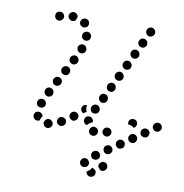

<svg xmlns="http://www.w3.org/2000/svg" viewBox="-86 -651 915 956"><g transform="rotate(10 371.0 -172.5)"><path d="M430 186Q432 183 434 179Q438 179 441 181Q445 182 448 185Q451 187 454 191Q456 195 456 200Q457 209 451 216Q445 223 436 224Q426 225 419 219Q412 213 411 204Q411 204 411 203Q411 202 411 201Q414 200 416 198Q424 194 430 186ZM464 160Q463 165 464 169Q470 174 474 181Q477 184 482 185Q486 185 490 185Q495 184 498 181Q502 179 504 175Q504 175 505 175Q505 175 505 175Q507 171 508 167Q509 163 508 158Q507 154 505 150Q502 146 499 144Q494 140 488 140Q482 140 476 142Q472 148 466 151Q464 155 464 160ZM389 138Q385 138 381 141Q377 143 375 147Q372 150 371 155Q369 164 374 172Q379 180 388 182Q392 183 396 182Q401 181 405 179Q409 177 411 173Q414 170 415 165Q416 161 415 157Q415 154 413 150Q408 146 404 140Q403 140 401 139Q400 138 398 138Q394 137 389 138ZM460 127Q462 123 463 119Q464 114 463 110Q462 105 459 102Q454 94 445 92Q436 91 428 96Q424 98 422 102Q419 106 419 110Q418 115 419 119Q420 123 422 127Q427 135 436 136Q446 138 453 133Q457 131 460 127ZM515 89Q518 85 519 81Q520 76 519 72Q518 67 515 64Q510 56 501 54Q492 53 484 58Q480 60 478 64Q475 68 475 72Q474 77 475 81Q476 85 478 89Q481 93 484 95Q488 98 492 99Q497 99 501 98Q506 98 509 95Q513 93 515 89ZM574 45Q576 38 574 31Q572 26 569 23Q566 20 562 18Q558 16 553 16Q549 16 545 17Q543 18 542 18Q541 19 540 20Q536 22 534 26Q531 30 530 34Q530 39 530 43Q531 47 534 51Q539 59 548 61Q557 62 565 57Q572 53 574 45ZM627 13Q629 9 630 5Q631 1 630 -4Q630 -8 627 -12Q622 -20 613 -22Q604 -24 596 -19Q596 -19 596 -18Q596 -18 596 -18Q588 -13 586 -4Q584 5 590 13Q592 17 596 19Q600 22 604 22Q609 23 613 22Q617 21 621 19Q625 16 627 13ZM198 14Q192 21 183 22Q178 23 174 21Q170 20 166 17Q163 14 161 10Q159 6 158 2Q158 -8 164 -15Q170 -22 179 -23Q183 -23 188 -22Q192 -20 195 -17Q197 -16 198 -14Q200 -13 201 -11Q202 -7 203 -4Q203 -4 203 -3Q203 -3 203 -2Q204 7 198 14ZM424 16Q417 22 408 21Q403 21 399 18Q395 16 392 13Q390 9 388 5Q387 1 388 -4Q389 -13 396 -19Q403 -25 412 -24Q417 -23 421 -21Q425 -19 427 -16Q429 -14 430 -12Q431 -10 432 -7Q432 -4 432 -1Q432 0 432 0Q432 1 432 1Q431 10 424 16ZM491 8Q494 5 496 1Q499 -3 499 -7Q499 -12 498 -16Q498 -16 498 -16Q498 -17 498 -17Q497 -18 496 -20Q493 -27 485 -30Q478 -33 470 -31Q466 -30 462 -27Q459 -24 457 -20Q455 -16 454 -12Q454 -7 455 -3Q458 6 466 10Q474 15 483 12Q487 11 491 8ZM266 -15Q269 -24 264 -33Q264 -33 264 -33Q264 -33 264 -33Q263 -34 263 -35Q261 -38 257 -40Q254 -42 251 -43Q247 -45 242 -44Q238 -44 234 -42Q226 -37 223 -28Q220 -20 224 -11Q227 -7 230 -5Q234 -2 238 0Q242 1 247 0Q251 0 255 -2Q263 -6 266 -15ZM124 -5Q119 -6 115 -7Q111 -9 108 -13Q105 -16 104 -20Q100 -29 104 -37Q108 -46 117 -49Q121 -50 126 -50Q130 -50 134 -48Q138 -46 141 -43Q144 -40 146 -35Q146 -34 147 -33Q147 -31 147 -30Q147 -30 146 -29Q140 -22 138 -13Q137 -11 137 -9Q136 -8 134 -7Q133 -7 132 -7Q128 -5 124 -5ZM685 -31Q688 -39 685 -46Q683 -50 680 -53Q677 -57 673 -58Q669 -60 665 -60Q660 -61 656 -59Q655 -59 654 -58Q652 -57 651 -56Q643 -51 642 -42Q640 -33 645 -25Q648 -21 652 -19Q656 -17 660 -16Q664 -15 669 -16Q673 -17 677 -19Q683 -24 685 -31ZM364 -29Q360 -32 358 -35Q355 -39 354 -43Q353 -48 354 -52Q355 -61 363 -67Q370 -72 380 -70Q389 -69 394 -61Q400 -54 398 -45Q398 -45 398 -45Q389 -42 382 -36Q376 -32 372 -26Q372 -26 372 -26Q372 -26 372 -26Q368 -27 364 -29ZM320 -47Q323 -51 323 -56Q324 -60 323 -64Q322 -69 319 -72Q316 -76 312 -78Q309 -80 304 -81Q300 -82 295 -80Q291 -79 287 -77Q284 -74 282 -70Q279 -66 279 -62Q278 -57 279 -53Q280 -49 283 -45Q289 -38 298 -36Q307 -35 314 -41Q318 -43 320 -47ZM575 -65Q584 -65 592 -61Q598 -58 604 -53Q605 -54 606 -54Q607 -55 608 -56Q613 -59 615 -64Q617 -68 617 -74Q617 -83 611 -90Q604 -96 595 -96Q591 -96 587 -95Q584 -94 581 -92Q575 -87 573 -80Q571 -72 574 -65Q575 -65 575 -65ZM738 -65Q741 -68 742 -73Q742 -77 741 -82Q740 -86 738 -90Q732 -97 723 -99Q714 -100 706 -95Q703 -92 700 -89Q698 -85 697 -80Q696 -76 697 -72Q698 -67 701 -64Q706 -56 716 -54Q725 -53 732 -58Q736 -61 738 -65ZM109 -101Q112 -110 120 -114Q129 -118 137 -115Q142 -114 145 -111Q148 -108 150 -104Q152 -100 153 -96Q153 -91 152 -87Q150 -81 145 -77Q140 -73 134 -72Q130 -73 126 -73Q124 -73 123 -73Q114 -76 110 -84Q106 -92 109 -101ZM332 -94Q330 -98 330 -103Q331 -107 332 -111Q334 -116 338 -119Q341 -122 346 -123Q351 -125 356 -124Q355 -120 354 -115Q354 -106 357 -97Q358 -93 360 -90Q354 -88 350 -85Q347 -83 345 -81Q342 -82 340 -83Q338 -85 336 -87Q333 -90 332 -94ZM377 -113Q377 -117 379 -121Q383 -130 392 -133Q401 -136 409 -132Q413 -130 416 -126Q419 -123 421 -119Q422 -114 422 -110Q421 -106 420 -102V-101Q416 -94 409 -91Q401 -88 394 -90Q392 -91 389 -91Q385 -93 382 -97Q379 -100 378 -104Q377 -108 377 -113ZM136 -149Q134 -158 138 -166Q142 -174 151 -177Q160 -180 168 -175Q177 -171 179 -162Q182 -153 178 -145Q174 -137 166 -134Q158 -131 150 -134Q149 -135 147 -136Q147 -136 147 -136Q147 -136 147 -136Q139 -140 136 -149ZM408 -173Q407 -168 409 -164Q410 -160 413 -157Q416 -153 420 -151Q429 -147 438 -150Q446 -153 450 -162Q452 -166 452 -170Q453 -175 451 -179Q450 -183 447 -187Q444 -190 440 -192Q431 -196 422 -193Q414 -190 410 -181Q408 -177 408 -173ZM170 -225Q169 -225 169 -225Q165 -217 168 -208Q171 -199 179 -195Q188 -191 196 -194Q205 -197 209 -205Q214 -213 211 -222Q208 -231 200 -235Q192 -239 183 -237Q174 -234 170 -226Q170 -226 170 -225ZM438 -225Q441 -216 449 -212Q458 -208 467 -211Q475 -214 479 -223Q483 -231 480 -240Q477 -249 469 -253Q460 -257 452 -254Q443 -251 439 -242Q435 -234 438 -225ZM200 -268Q202 -259 211 -255Q219 -251 228 -253Q237 -256 241 -264Q245 -273 243 -282Q240 -290 232 -295Q224 -299 215 -296Q206 -294 201 -285Q197 -277 200 -268ZM467 -286Q470 -277 479 -273Q487 -269 496 -272Q505 -275 509 -284Q513 -292 509 -301Q506 -310 498 -314Q489 -318 481 -315Q472 -312 468 -303Q464 -295 467 -286ZM231 -328Q234 -319 242 -315Q251 -310 259 -313Q268 -316 273 -324Q277 -332 274 -341Q272 -350 263 -355Q255 -359 246 -356Q237 -353 233 -345Q229 -337 231 -328ZM496 -347Q499 -338 508 -334Q516 -330 525 -333Q534 -336 538 -345Q542 -353 539 -362Q535 -371 527 -375Q519 -379 510 -376Q501 -373 497 -364Q493 -356 496 -347ZM260 -403Q264 -412 272 -416Q280 -420 289 -417Q298 -414 302 -405Q306 -397 303 -388Q300 -379 291 -375Q283 -371 274 -375Q274 -375 273 -375Q273 -375 273 -375Q272 -375 271 -376Q264 -380 261 -388Q258 -396 260 -403ZM524 -417Q524 -412 525 -408Q527 -404 530 -400Q533 -397 537 -395Q545 -391 554 -394Q563 -397 567 -406Q569 -410 569 -414Q569 -419 568 -423Q566 -427 563 -431Q560 -434 556 -436Q548 -440 539 -437Q530 -434 526 -425Q524 -421 524 -417ZM271 -461Q271 -470 277 -477Q284 -484 293 -484Q302 -485 309 -478Q316 -472 316 -462Q316 -462 316 -462Q316 -462 316 -462Q316 -452 310 -446Q303 -439 294 -439Q293 -439 293 -439Q293 -439 293 -439Q290 -440 286 -440Q280 -443 275 -448Q271 -454 271 -461ZM553 -479Q553 -476 553 -472Q554 -468 557 -464Q559 -460 563 -458Q571 -453 580 -454Q589 -456 594 -464Q595 -465 595 -465Q595 -466 596 -467Q598 -471 598 -475Q598 -480 597 -484Q595 -488 592 -492Q589 -495 585 -497Q577 -501 568 -498Q559 -495 555 -486Q554 -483 553 -479ZM256 -509Q250 -516 250 -525Q250 -534 257 -541Q264 -547 273 -547Q283 -547 289 -540Q292 -537 294 -532Q295 -528 295 -524Q295 -519 293 -515Q291 -511 288 -508Q288 -507 287 -507Q286 -507 286 -506Q281 -505 276 -503Q275 -503 273 -502Q268 -502 264 -504Q260 -506 256 -509ZM152 -516Q148 -514 144 -514Q139 -514 135 -516Q131 -518 128 -521Q125 -524 123 -529Q122 -533 122 -537Q122 -542 123 -546Q125 -550 128 -553Q132 -556 136 -558Q140 -559 144 -559Q149 -559 153 -558Q157 -556 160 -553Q163 -549 165 -545Q165 -545 165 -544Q166 -543 166 -543Q166 -540 167 -538Q167 -530 163 -525Q159 -519 152 -516ZM583 -530Q587 -521 595 -517Q599 -515 603 -515Q608 -515 612 -516Q616 -518 620 -521Q623 -524 625 -528Q629 -536 626 -545Q623 -554 614 -558Q606 -562 597 -559Q588 -556 584 -547Q580 -539 583 -530ZM211 -524Q206 -524 202 -526Q198 -527 195 -531Q192 -534 190 -538Q188 -542 188 -546Q188 -556 195 -562Q202 -569 211 -569Q215 -569 219 -567Q224 -565 227 -562Q230 -559 232 -555Q233 -551 233 -546Q233 -545 232 -544Q229 -538 228 -532Q225 -528 220 -526Q216 -524 211 -524Z"/></g></svg>

Font: FRB American Cursive Guidelines Dotted Extrabold
Style: Bold Italic
Weight: 800
Italic angle: -25°
Version: Version 2.0;Modular Font Editor K font №1